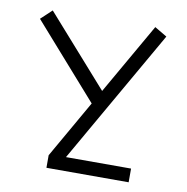

<svg xmlns="http://www.w3.org/2000/svg" viewBox="-77 -754 805 828"><g transform="rotate(10 325.5 -339.5)"><path d="M180 0V-55L324 -307L41 -628L89 -673L359 -368L537 -679L591 -647L255 -60H540V0Z"/></g></svg>

Font: Zaghawa Beria
Style: Regular
Weight: 400
Designer: Anonymous
Foundry: Designed by a volunteer who chooses to remain anonymous, in cooperation with SIL International and the Mission Protestan
Version: Version 1.001